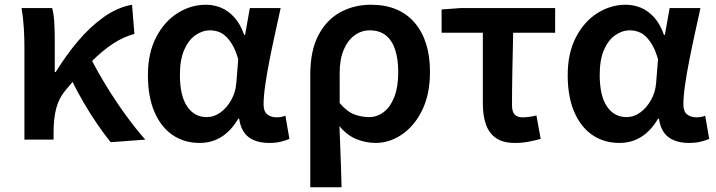

<svg xmlns="http://www.w3.org/2000/svg" viewBox="-20 -589 3022 810"><path d="M83 0V-393Q83 -427 80.5 -470.5Q78 -514 71 -555H200Q207 -530 209 -494.5Q211 -459 211 -421V-285H215Q258 -355 308.5 -415Q359 -475 417 -516.5Q475 -558 537 -569L547 -446Q502 -434 458 -405.5Q414 -377 365.5 -329Q317 -281 257 -209Q229 -176 217.5 -133Q206 -90 206 -31V0ZM447 11Q421 -21 392 -63Q363 -105 334 -154.5Q305 -204 279 -257L364 -341Q392 -286 430 -224Q468 -162 510.5 -103.5Q553 -45 593 0Z M822 14Q757 14 708 -19.5Q659 -53 631.5 -117Q604 -181 604 -272Q604 -365 638.5 -431.5Q673 -498 729 -533.5Q785 -569 849 -569Q882 -569 912.5 -556.5Q943 -544 968.5 -516Q994 -488 1010 -442H1014L1034 -555H1164Q1153 -504 1140.5 -447.5Q1128 -391 1117 -335Q1106 -279 1099 -230.5Q1092 -182 1092 -148Q1092 -119 1107.5 -106.5Q1123 -94 1147 -94Q1155 -94 1165 -95.5Q1175 -97 1184 -101L1201 -3Q1187 3 1166 8.5Q1145 14 1116 14Q1062 14 1029.5 -10Q997 -34 989 -88H985Q925 14 822 14ZM852 -95Q883 -95 910 -114.5Q937 -134 955.5 -167Q974 -200 977 -239L985 -339Q975 -374 962 -397Q949 -420 934 -434.5Q919 -449 901.5 -455Q884 -461 866 -461Q834 -461 804.5 -440.5Q775 -420 757 -378.5Q739 -337 739 -273Q739 -185 769.5 -140Q800 -95 852 -95Z M1289 201V-274Q1289 -375 1323 -440Q1357 -505 1415 -537Q1473 -569 1545 -569Q1664 -569 1729 -493.5Q1794 -418 1794 -286Q1794 -191 1761 -124Q1728 -57 1675.5 -21.5Q1623 14 1565 14Q1525 14 1485 -1.5Q1445 -17 1412 -57Q1414 -11 1415.5 31Q1417 73 1418.5 114.5Q1420 156 1421 201ZM1537 -95Q1571 -95 1599 -116.5Q1627 -138 1643.5 -180Q1660 -222 1660 -284Q1660 -340 1647 -379.5Q1634 -419 1607.5 -440Q1581 -461 1539 -461Q1505 -461 1476 -440Q1447 -419 1430 -379Q1413 -339 1413 -281V-154Q1445 -117 1475.5 -106Q1506 -95 1537 -95Z M2152 14Q2102 14 2072.5 -6.5Q2043 -27 2030 -64Q2017 -101 2017 -152V-451H1843V-549L1923 -555H2322V-451H2145Q2143 -369 2141.5 -290Q2140 -211 2140 -146Q2140 -117 2151.5 -105.5Q2163 -94 2184 -94Q2199 -94 2213 -96Q2227 -98 2243 -102L2261 -3Q2239 3 2211.5 8.5Q2184 14 2152 14Z M2593 14Q2528 14 2479 -19.5Q2430 -53 2402.5 -117Q2375 -181 2375 -272Q2375 -365 2409.5 -431.5Q2444 -498 2500 -533.5Q2556 -569 2620 -569Q2653 -569 2683.5 -556.5Q2714 -544 2739.5 -516Q2765 -488 2781 -442H2785L2805 -555H2935Q2924 -504 2911.5 -447.5Q2899 -391 2888 -335Q2877 -279 2870 -230.5Q2863 -182 2863 -148Q2863 -119 2878.5 -106.5Q2894 -94 2918 -94Q2926 -94 2936 -95.5Q2946 -97 2955 -101L2972 -3Q2958 3 2937 8.5Q2916 14 2887 14Q2833 14 2800.5 -10Q2768 -34 2760 -88H2756Q2696 14 2593 14ZM2623 -95Q2654 -95 2681 -114.5Q2708 -134 2726.5 -167Q2745 -200 2748 -239L2756 -339Q2746 -374 2733 -397Q2720 -420 2705 -434.5Q2690 -449 2672.5 -455Q2655 -461 2637 -461Q2605 -461 2575.5 -440.5Q2546 -420 2528 -378.5Q2510 -337 2510 -273Q2510 -185 2540.5 -140Q2571 -95 2623 -95Z"/></svg>

Font: Noto Sans KR SemiBold
Style: Regular
Weight: 600
Designer: Ryoko NISHIZUKA  (kana, bopomofo & ideographs); Paul D. Hunt (Latin, Greek & Cyrillic); Sandoll Communications , Soo-you
Foundry: Adobe
Version: Version 2.004-H2;hotconv 1.0.118;makeotfexe 2.5.65603